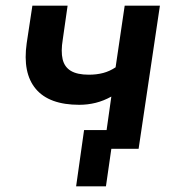

<svg xmlns="http://www.w3.org/2000/svg" viewBox="-20 -524 648 676"><path d="M353 132H248L276 -66H455L445 0H372ZM346 0 372 -184Q345 -169 317 -162Q289 -155 259 -155Q153 -155 106 -211Q59 -267 74 -372L94 -504H218L201 -385Q194 -343 200.5 -315.5Q207 -288 229.5 -274.5Q252 -261 293 -261Q320 -261 343 -267Q366 -273 387 -287L419 -504H543L468 0Z"/></svg>

Font: Nunitoga
Style: Bold Italic
Weight: 700
Italic angle: -9°
Designer: Vernon Adams
Foundry: Vernon Adams
Version: Version 1.0